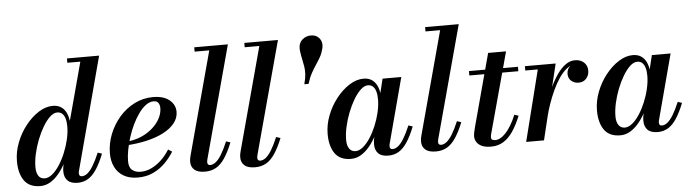

<svg xmlns="http://www.w3.org/2000/svg" viewBox="-47 -959 4205 1169"><g transform="rotate(-5 2055.0 -375.0)"><path d="M387 10Q345 10 325 -10.2Q305 -30.5 305 -65Q305 -69.5 305.2 -77Q305.5 -84.5 307 -92.5L323 -175L358 -257L357.5 -318L466.5 -723.5H387V-750H583.5L400 -61Q398 -53.5 398 -45.5Q398 -38.5 402 -33Q406 -27.5 415.5 -27.5Q432.5 -27.5 449.2 -40.8Q466 -54 484.2 -83.5Q502.5 -113 523.5 -162.5L549 -154Q526 -96 502 -59.8Q478 -23.5 450 -6.8Q422 10 387 10ZM158.5 10Q91.5 10 60.2 -34.2Q29 -78.5 29 -152.5Q29 -210 50.8 -266.2Q72.5 -322.5 108.8 -368.5Q145 -414.5 188.5 -442.2Q232 -470 275.5 -470Q309 -470 330.8 -453.2Q352.5 -436.5 363 -406.2Q373.5 -376 373.5 -335.5Q373.5 -307 366.8 -270.2Q360 -233.5 347 -194.8Q334 -156 315.2 -119.5Q296.5 -83 272.5 -53.8Q248.5 -24.5 220 -7.2Q191.5 10 158.5 10ZM189.5 -34.5Q212 -34.5 235.2 -53.5Q258.5 -72.5 279.5 -104.8Q300.5 -137 317 -176.8Q333.5 -216.5 343.2 -258Q353 -299.5 353 -337.5Q353 -365.5 347 -385.8Q341 -406 329 -416.8Q317 -427.5 299 -427.5Q277 -427.5 254.2 -406.2Q231.5 -385 210.8 -350Q190 -315 173.5 -272.8Q157 -230.5 147.5 -187.5Q138 -144.5 138 -107.5Q138 -73 150.8 -53.8Q163.5 -34.5 189.5 -34.5Z M754.5 10Q702.5 10 667.5 -10.8Q632.5 -31.5 614.8 -67.8Q597 -104 597 -150Q597 -210 619.2 -267Q641.5 -324 681.2 -370Q721 -416 774 -443Q827 -470 888 -470Q952.5 -470 988 -440.8Q1023.5 -411.5 1023.5 -368.5Q1023.5 -330.5 998.5 -299.2Q973.5 -268 929.8 -245.2Q886 -222.5 828.2 -209Q770.5 -195.5 704.5 -191.5V-213.5Q742 -216.5 775.8 -228Q809.5 -239.5 837 -258Q864.5 -276.5 884.8 -299.5Q905 -322.5 916 -348.2Q927 -374 927 -400Q927 -418.5 918.5 -431.2Q910 -444 890 -444Q865.5 -444 842.2 -427Q819 -410 798 -380.8Q777 -351.5 759.5 -315.2Q742 -279 729.5 -239.5Q717 -200 710 -162.5Q703 -125 703 -94Q703 -55.5 723 -39.5Q743 -23.5 773.5 -23.5Q808 -23.5 840.2 -38.8Q872.5 -54 901 -81Q929.5 -108 952 -144L975.5 -129Q953.5 -93 922 -61.2Q890.5 -29.5 849 -9.8Q807.5 10 754.5 10Z M1165 10Q1120.5 10 1100 -8.5Q1079.5 -27 1079.5 -56.5Q1079.5 -68.5 1081.2 -78.2Q1083 -88 1085 -95L1254.5 -723.5H1165V-750H1370.5L1185 -63Q1184 -58.5 1183.2 -53.8Q1182.5 -49 1182.5 -45.5Q1182.5 -27.5 1200 -27.5Q1216.5 -27.5 1233.5 -40.8Q1250.5 -54 1268.8 -83.5Q1287 -113 1308 -162.5L1334 -154Q1310.5 -96 1286.2 -59.8Q1262 -23.5 1232.8 -6.8Q1203.5 10 1165 10Z M1471 10Q1426.5 10 1406 -8.5Q1385.5 -27 1385.5 -56.5Q1385.5 -68.5 1387.2 -78.2Q1389 -88 1391 -95L1560.5 -723.5H1471V-750H1676.5L1491 -63Q1490 -58.5 1489.2 -53.8Q1488.5 -49 1488.5 -45.5Q1488.5 -27.5 1506 -27.5Q1522.5 -27.5 1539.5 -40.8Q1556.5 -54 1574.8 -83.5Q1593 -113 1614 -162.5L1640 -154Q1616.5 -96 1592.2 -59.8Q1568 -23.5 1538.8 -6.8Q1509.5 10 1471 10Z M1813 -467.5Q1822.5 -502 1824 -527.2Q1825.5 -552.5 1822.2 -573.8Q1819 -595 1814 -617Q1809 -639 1805 -667Q1804.5 -672.5 1804 -677.5Q1803.5 -682.5 1803.5 -687Q1803.5 -721 1825.8 -740.5Q1848 -760 1879 -760Q1907.5 -760 1925.8 -741.8Q1944 -723.5 1944 -697Q1944 -691.5 1943.2 -685.5Q1942.5 -679.5 1941 -674Q1934 -646 1921.5 -623.8Q1909 -601.5 1894.2 -579.8Q1879.5 -558 1865 -531.5Q1850.5 -505 1839 -467.5Z M2057 10Q1990 10 1959 -34.2Q1928 -78.5 1928 -152.5Q1928 -210 1949.8 -266.2Q1971.5 -322.5 2007.8 -368.5Q2044 -414.5 2087.5 -442.2Q2131 -470 2174.5 -470Q2208 -470 2229.8 -453Q2251.5 -436 2262 -405.8Q2272.5 -375.5 2272.5 -335.5Q2272.5 -306.5 2265.8 -269.8Q2259 -233 2246 -194.2Q2233 -155.5 2214 -119Q2195 -82.5 2171 -53.5Q2147 -24.5 2118.5 -7.2Q2090 10 2057 10ZM2088.5 -34.5Q2111 -34.5 2134.2 -53.5Q2157.5 -72.5 2178.5 -104.8Q2199.5 -137 2216 -176.5Q2232.5 -216 2242.2 -257.8Q2252 -299.5 2252 -337Q2252 -365.5 2246 -385.8Q2240 -406 2228 -416.8Q2216 -427.5 2198 -427.5Q2176 -427.5 2153.2 -406.2Q2130.5 -385 2109.8 -350Q2089 -315 2072.5 -272.8Q2056 -230.5 2046.5 -187.5Q2037 -144.5 2037 -107.5Q2037 -73 2050.5 -53.8Q2064 -34.5 2088.5 -34.5ZM2286 10Q2243.5 10 2223.8 -10.2Q2204 -30.5 2204 -65Q2204 -73.5 2204.5 -80.5Q2205 -87.5 2206 -92.5L2222 -175L2248.5 -255L2263.5 -348.5L2290.5 -460H2405L2299 -61Q2297 -53.5 2297 -45.5Q2297 -38 2301 -32.8Q2305 -27.5 2314.5 -27.5Q2331 -27.5 2348 -40.8Q2365 -54 2383.2 -83.5Q2401.5 -113 2422.5 -162.5L2448 -154Q2425 -96 2401 -59.8Q2377 -23.5 2349 -6.8Q2321 10 2286 10Z M2576 10Q2531.5 10 2511 -8.5Q2490.5 -27 2490.5 -56.5Q2490.5 -68.5 2492.2 -78.2Q2494 -88 2496 -95L2665.5 -723.5H2576V-750H2781.5L2596 -63Q2595 -58.5 2594.2 -53.8Q2593.5 -49 2593.5 -45.5Q2593.5 -27.5 2611 -27.5Q2627.5 -27.5 2644.5 -40.8Q2661.5 -54 2679.8 -83.5Q2698 -113 2719 -162.5L2745 -154Q2721.5 -96 2697.2 -59.8Q2673 -23.5 2643.8 -6.8Q2614.5 10 2576 10Z M2913.5 10Q2878 10 2856.2 -0.2Q2834.5 -10.5 2824.8 -27Q2815 -43.5 2815 -61Q2815 -71.5 2818.2 -87Q2821.5 -102.5 2825.5 -117.5L2944.5 -560H3054L2921 -71Q2919.5 -65.5 2918 -59Q2916.5 -52.5 2916.5 -45.5Q2916.5 -27.5 2942 -27.5Q2957 -27.5 2973 -36Q2989 -44.5 3005.5 -62Q3022 -79.5 3038.5 -106.5Q3055 -133.5 3070.5 -171L3096 -163Q3073 -106.5 3046.8 -68Q3020.5 -29.5 2988 -9.8Q2955.5 10 2913.5 10ZM2818.5 -433V-460H3118V-433Z M3128 0 3237 -433.5H3160.5V-460H3348.5L3237 0ZM3255.5 -141Q3265 -183.5 3279.5 -229.2Q3294 -275 3313.5 -317.5Q3333 -360 3356.8 -394.5Q3380.5 -429 3408.2 -449.2Q3436 -469.5 3466.5 -469.5Q3500.5 -469.5 3521.5 -450.2Q3542.5 -431 3542.5 -400Q3542.5 -371 3524.8 -351.2Q3507 -331.5 3478 -331.5Q3451.5 -331.5 3433.2 -347.5Q3415 -363.5 3415 -390Q3415 -417 3432.8 -434.5Q3450.5 -452 3479.5 -452Q3507 -452 3524.2 -438.8Q3541.5 -425.5 3541.5 -400H3515Q3515 -420 3502.2 -432Q3489.5 -444 3466.5 -444Q3439.5 -444 3414.5 -424.2Q3389.5 -404.5 3367.2 -371.8Q3345 -339 3326.5 -298.8Q3308 -258.5 3293.8 -217.5Q3279.5 -176.5 3271 -141Z M3703 10Q3636 10 3605 -34.2Q3574 -78.5 3574 -152.5Q3574 -210 3595.8 -266.2Q3617.5 -322.5 3653.8 -368.5Q3690 -414.5 3733.5 -442.2Q3777 -470 3820.5 -470Q3854 -470 3875.8 -453Q3897.5 -436 3908 -405.8Q3918.5 -375.5 3918.5 -335.5Q3918.5 -306.5 3911.8 -269.8Q3905 -233 3892 -194.2Q3879 -155.5 3860 -119Q3841 -82.5 3817 -53.5Q3793 -24.5 3764.5 -7.2Q3736 10 3703 10ZM3734.5 -34.5Q3757 -34.5 3780.2 -53.5Q3803.5 -72.5 3824.5 -104.8Q3845.5 -137 3862 -176.5Q3878.5 -216 3888.2 -257.8Q3898 -299.5 3898 -337Q3898 -365.5 3892 -385.8Q3886 -406 3874 -416.8Q3862 -427.5 3844 -427.5Q3822 -427.5 3799.2 -406.2Q3776.5 -385 3755.8 -350Q3735 -315 3718.5 -272.8Q3702 -230.5 3692.5 -187.5Q3683 -144.5 3683 -107.5Q3683 -73 3696.5 -53.8Q3710 -34.5 3734.5 -34.5ZM3932 10Q3889.5 10 3869.8 -10.2Q3850 -30.5 3850 -65Q3850 -73.5 3850.5 -80.5Q3851 -87.5 3852 -92.5L3868 -175L3894.5 -255L3909.5 -348.5L3936.5 -460H4051L3945 -61Q3943 -53.5 3943 -45.5Q3943 -38 3947 -32.8Q3951 -27.5 3960.5 -27.5Q3977 -27.5 3994 -40.8Q4011 -54 4029.2 -83.5Q4047.5 -113 4068.5 -162.5L4094 -154Q4071 -96 4047 -59.8Q4023 -23.5 3995 -6.8Q3967 10 3932 10Z"/></g></svg>

Font: Bodoni Moda 9pt SemiBold
Style: Italic
Weight: 600
Italic angle: -13°
Designer: Owen Earl
Foundry: indestructible type
Version: Version 2.004